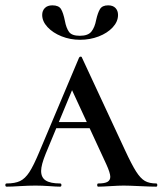

<svg xmlns="http://www.w3.org/2000/svg" viewBox="-28 -699 609 719"><path d="M183 -242H366L373 -219H168ZM557 0Q537 0 495 -2Q453 -4 435 -4Q418 -4 386 -2Q354 0 340 0Q336 0 336 -6Q336 -12 340 -12Q364 -12 374.5 -18Q385 -24 385 -37Q385 -51 370 -84L235 -376L272 -434L143 -123Q126 -81 126 -59Q126 -34 143.5 -23Q161 -12 197 -12Q202 -12 202 -6Q202 0 197 0Q183 0 157 -2Q129 -4 105 -4Q80 -4 46 -2Q16 0 -3 0Q-8 0 -8 -6Q-8 -12 -3 -12Q28 -12 47 -21Q66 -30 82 -54.5Q98 -79 120 -132L268 -483Q270 -487 274 -487Q278 -487 279 -483L440 -137Q465 -83 481.5 -57Q498 -31 514.5 -21.5Q531 -12 557 -12Q561 -12 561 -6Q561 0 557 0ZM332 -624Q338 -651 346.5 -665Q355 -679 377 -679Q395 -679 404.5 -669Q414 -659 414 -643Q414 -618 394 -596.5Q374 -575 341.5 -562.5Q309 -550 272 -550Q235 -550 202.5 -563Q170 -576 150 -597.5Q130 -619 130 -643Q130 -659 140 -669Q150 -679 168 -679Q192 -679 200.5 -665Q209 -651 215 -621Q220 -594 230.5 -579.5Q241 -565 271 -565Q302 -565 314.5 -581Q327 -597 332 -624Z"/></svg>

Font: Cormorant SC SemiBold
Style: Regular
Weight: 600
Designer: Christian Thalmann (Catharsis Fonts)
Foundry: Catharsis Fonts
Version: Version 4.000